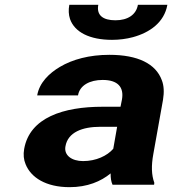

<svg xmlns="http://www.w3.org/2000/svg" viewBox="-20 -765 713 795"><path d="M615 -128 655 -352C660 -383 659 -410 650 -433C625 -501 551 -538 433 -538C350 -538 280 -519 228 -488C184 -462 143 -423 134 -370H303C310 -412 352 -434 405 -434C468 -434 494 -404 485 -353L479 -323H404C244 -323 103 -279 80 -148C76 -125 78 -104 86 -85C108 -30 170 10 268 10C342 10 398 -14 438 -47C438 -28 440 -13 446 0H618L619 -8C607 -41 606 -79 615 -128ZM251 -159C261 -218 322 -240 395 -240H465L449 -149C424 -120 378 -98 324 -98C277 -98 244 -122 251 -159ZM458 -681C406 -681 379 -702 387 -745H267C263 -724 264 -704 270 -686C289 -632 351 -600 444 -600C474 -600 504 -604 530 -611C600 -630 660 -672 673 -745H551C544 -704 509 -681 458 -681Z"/></svg>

Font: Asimov
Style: XWidIt
Weight: 500
Designer: Google
Version: Version 2.000980; 2014